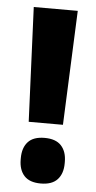

<svg xmlns="http://www.w3.org/2000/svg" viewBox="-50 -671 357 715"><g transform="rotate(5 129.0 -313.0)"><path d="M211.5 -639 193.5 -211.5H65.5L47 -639ZM130 13.5Q88 13.5 68 -8.5Q48 -30.5 48 -69V-74.5Q48 -113 68 -135Q88 -157 130 -157Q172 -157 192.2 -135Q212.5 -113 212.5 -74.5V-69Q212.5 -30.5 192.2 -8.5Q172 13.5 130 13.5Z"/></g></svg>

Font: Anek Kannada Medium
Style: Bold
Weight: 700
Version: Version 1.003